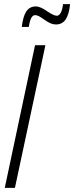

<svg xmlns="http://www.w3.org/2000/svg" viewBox="-20 -906 358 926"><path d="M3 0 149 -688H199L52 0ZM153 -875Q175 -875 210 -850Q240 -830 254 -830Q265 -830 273 -844.5Q281 -859 284 -886H318Q313 -836 296.5 -812Q280 -788 250 -788Q236 -788 223.5 -793.5Q211 -799 194 -811Q177 -823 167.5 -828Q158 -833 149 -833Q127 -833 119 -776H85Q91 -827 107 -851Q123 -875 153 -875Z"/></svg>

Font: Saira Ultra Condensed Light
Style: Italic
Weight: 300
Width: 1
Italic angle: -12°
Designer: Hector Gatti with collaboration of the Omnibus-Type team
Foundry: Omnibus-Type
Version: Version 1.001; ttfautohint (v1.8)